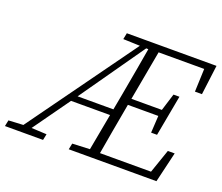

<svg xmlns="http://www.w3.org/2000/svg" viewBox="-139 -839 1159 1004"><g transform="rotate(20 440.5 -337.0)"><path d="M462 0 465 -37H798L763 -7L819 -169H857L817 0ZM846 -509 852 -663 874 -637H575L578 -674H906L885 -509ZM-26 0 -19 -34 76 -39H92L193 -34L186 0ZM426 0 493 -362Q500 -401 507 -440Q514 -479 521 -518Q528 -557 534.5 -596Q541 -635 548 -674H604L538 -312Q524 -234 510 -156Q496 -78 483 0ZM704 -229 710 -332 714 -353 746 -456H779L737 -229ZM329 0 336 -34 447 -39H455L451 0ZM400 -639 407 -674H570L564 -634H543ZM35 0 521 -674H557L266 -259L81 0ZM243 -242V-276H501V-242ZM517 -324V-360H736V-324Z"/></g></svg>

Font: Source Serif 4 Light
Style: Italic
Weight: 300
Italic angle: -12°
Designer: Frank Grießhammer
Foundry: Adobe Systems Incorporated
Version: Version 4.004;hotconv 1.0.116;makeotfexe 2.5.65601